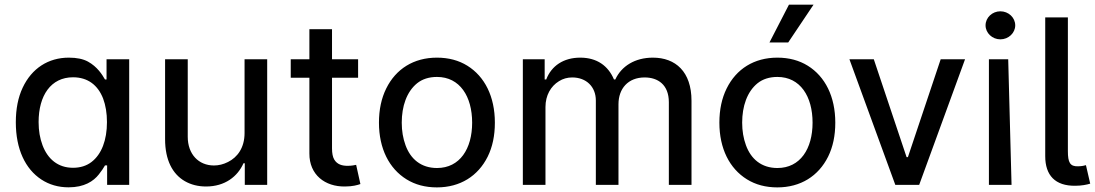

<svg xmlns="http://www.w3.org/2000/svg" viewBox="-20 -803 4756 834"><path d="M278.1 10.7C345.9 10.7 386 -15.6 409.4 -45.5C421.2 -60.4 430 -73.5 436.1 -84.5H445.3V0H541.2V-545.5H442.8V-457.7H436.1C423.7 -479 403.1 -512.8 361.9 -535.5C340.9 -546.9 313.6 -552.6 279.1 -552.6C189.6 -552.6 117.9 -506 78.5 -422.2C58.6 -380 48.7 -329.9 48.7 -271.7C48.7 -154.8 90.2 -68.9 159.4 -23.4C193.9 -0.7 233.7 10.7 278.1 10.7ZM297.2 -74.2C231.9 -74.2 187.5 -111.9 164.8 -171.9C153.4 -202.1 147.7 -235.4 147.7 -272.7C147.7 -388.5 201.3 -467.3 297.2 -467.3C361.5 -467.3 405.2 -433.2 427.9 -375C438.9 -345.5 444.6 -311.4 444.6 -272.7C444.6 -194.2 421.2 -132.8 377.5 -99.4C355.8 -82.7 328.8 -74.2 297.2 -74.2Z M1042.3 -225.1C1042.3 -161.2 1011.4 -119.7 970.5 -99.4C950.3 -89.1 929.7 -84.2 909.4 -84.2C842.7 -84.2 795.5 -133.2 795.5 -208.8V-545.5H697.1V-198.5C697.1 -107.6 729.4 -46.9 783 -16C809.7 -0.7 840.6 7.1 875 7.1C957.4 7.1 1012.4 -36.6 1037.6 -93.8H1043.3V0H1140.6V-545.5H1042.3Z M1242.9 -545.5V-465.2H1535.5V-545.5ZM1323.9 -136.7C1323.2 -43.3 1392.4 8.5 1478.7 7.1C1511.7 7.1 1533.7 0.7 1545.5 -3.6L1527 -87C1519.9 -85.6 1507.5 -82.7 1490.1 -82.7C1466.3 -82.7 1444.6 -88.4 1431.8 -110.1C1425.4 -121.1 1422.2 -137.1 1422.2 -158.7V-676.1H1323.9Z M1877.8 11C1979 11 2056.5 -38.4 2098.4 -122.5C2119.3 -164.8 2129.6 -213.8 2129.6 -270.2C2129.6 -383.5 2085.6 -470.5 2010.3 -517.4C1972.7 -540.8 1928.6 -552.6 1877.8 -552.6C1777 -552.6 1699.6 -503.6 1657.7 -418.7C1636.7 -376.4 1626.1 -326.7 1626.1 -270.2C1626.1 -157.7 1670.1 -71 1745.7 -24.1C1783.4 -0.7 1827.4 11 1877.8 11ZM1878.2 -73.2C1808.6 -73.2 1763.1 -112.6 1741.5 -172.2C1730.5 -202.1 1725.1 -234.7 1725.1 -270.2C1725.1 -341.3 1746.4 -404.5 1791.9 -441.4C1814.6 -459.5 1843.4 -468.8 1878.2 -468.8C1977.6 -468.8 2030.9 -383.9 2030.9 -270.2C2030.9 -157 1977.6 -73.2 1878.2 -73.2Z M2349.4 0V-338.1C2349.4 -388.8 2372.5 -428.6 2408 -450.3C2425.4 -461.3 2444.6 -466.6 2465.6 -466.6C2526.3 -466.6 2568.2 -426.5 2568.2 -366.5V0H2666.5V-350.1C2666.5 -418 2708.1 -466.6 2780.2 -466.6C2837.4 -466.6 2885.3 -435.4 2885.3 -359V0H2983.7V-365.4C2983.7 -491.5 2914.4 -552.6 2816.1 -552.6C2737.9 -552.6 2679.3 -515.6 2652.7 -457.7H2647C2621.8 -517.4 2572.8 -552.6 2500.4 -552.6C2428.3 -552.6 2375.4 -517.4 2352.6 -457.7H2345.9V-545.5H2251.1V0Z M3356.5 11C3457.7 11 3535.2 -38.4 3577.1 -122.5C3598 -164.8 3608.3 -213.8 3608.3 -270.2C3608.3 -383.5 3564.3 -470.5 3489 -517.4C3451.3 -540.8 3407.3 -552.6 3356.5 -552.6C3255.7 -552.6 3178.3 -503.6 3136.4 -418.7C3115.4 -376.4 3104.8 -326.7 3104.8 -270.2C3104.8 -157.7 3148.8 -71 3224.4 -24.1C3262.1 -0.7 3306.1 11 3356.5 11ZM3356.9 -73.2C3287.3 -73.2 3241.8 -112.6 3220.2 -172.2C3209.2 -202.1 3203.8 -234.7 3203.8 -270.2C3203.8 -341.3 3225.1 -404.5 3270.6 -441.4C3293.3 -459.5 3322.1 -468.8 3356.9 -468.8C3456.3 -468.8 3509.6 -383.9 3509.6 -270.2C3509.6 -157 3456.3 -73.2 3356.9 -73.2ZM3403.8 -618.6 3513.8 -782.7H3407L3322.4 -618.6Z M4066.1 -545.5 3923.7 -120.4H3918L3775.6 -545.5H3669.7L3869 0H3972.7L4171.9 -545.5Z M4373.9 0 4359.4 -545.5H4275.6V0ZM4325.3 -632.1C4360.8 -632.1 4389.9 -659.8 4389.9 -692.8C4389.9 -726.6 4360.8 -753.9 4325.3 -753.9C4290.1 -753.9 4261 -726.6 4261 -692.8C4261 -659.8 4290.1 -632.1 4325.3 -632.1Z M4520.2 -124.6C4520.2 -41.2 4563.6 5 4650.6 3.9C4677.6 3.9 4701 -0.7 4715.6 -5.3L4697.1 -85.6C4689.6 -83.8 4681.8 -81 4663 -80.6C4627.8 -79.5 4618.6 -97.3 4618.6 -146.7V-727.3H4520.2Z"/></svg>

Font: Inter 465
Style: Regular
Weight: 400
Designer: Rasmus Andersson
Foundry: rsms
Version: Version 3.019;Glyphs 3.1.2 (3151)